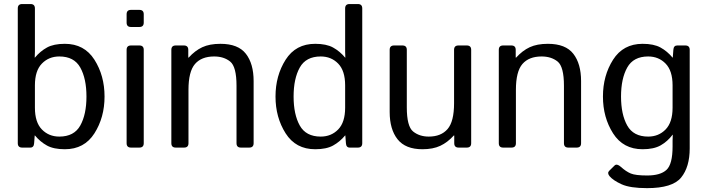

<svg xmlns="http://www.w3.org/2000/svg" viewBox="-20 -741 3552 964"><path d="M91.3 0Q69.3 0 69.3 -22V-698.7Q69.3 -720.7 91.3 -720.7H133.3Q155.3 -720.7 155.3 -698.7V-481.4Q155.3 -466.3 154.3 -451.7H155.3Q182.1 -483.9 215.8 -502.4Q249.5 -521 305.7 -521Q403.3 -521 454.1 -441.2Q504.9 -361.3 504.9 -256.3Q504.9 -151.4 454.1 -71.5Q403.3 8.3 305.7 8.3Q249.5 8.3 215.8 -10.3Q182.1 -28.8 155.3 -61H154.3L151.4 -22Q149.9 0 132.3 0ZM155.3 -200.2Q155.3 -127 190.2 -91.1Q225.1 -55.2 277.8 -55.2Q352.1 -55.2 383.1 -110.8Q414.1 -166.5 414.1 -256.3Q414.1 -346.2 383.1 -401.9Q352.1 -457.5 277.8 -457.5Q225.1 -457.5 190.2 -421.6Q155.3 -385.7 155.3 -312.5Z M637.7 0Q615.7 0 615.7 -22V-490.7Q615.7 -512.7 637.7 -512.7H679.7Q701.7 -512.7 701.7 -490.7V-22Q701.7 0 679.7 0ZM637.7 -605.5Q615.7 -605.5 615.7 -627.4V-669.4Q615.7 -691.4 637.7 -691.4H679.7Q701.7 -691.4 701.7 -669.4V-627.4Q701.7 -605.5 679.7 -605.5Z M862.3 0Q840.3 0 840.3 -22V-490.7Q840.3 -512.7 862.3 -512.7H903.3Q925.3 -512.7 925.3 -490.7V-451.7H927.2Q959 -486.8 995.6 -503.9Q1032.2 -521 1086.9 -521Q1175.8 -521 1214.6 -470.9Q1253.4 -420.9 1253.4 -334V-22Q1253.4 0 1231.4 0H1189.5Q1167.5 0 1167.5 -22V-310.5Q1167.5 -406.2 1135.7 -431.9Q1104 -457.5 1055.2 -457.5Q991.7 -457.5 959 -419.7Q926.3 -381.8 926.3 -290V-22Q926.3 0 904.3 0Z M1363.3 -256.3Q1363.3 -361.3 1414.1 -441.2Q1464.8 -521 1562.5 -521Q1618.7 -521 1652.3 -502.4Q1686 -483.9 1712.9 -451.7H1713.9Q1712.9 -466.3 1712.9 -481.4V-698.7Q1712.9 -720.7 1734.9 -720.7H1776.9Q1798.8 -720.7 1798.8 -698.7V-22Q1798.8 0 1776.9 0H1735.8Q1718.3 0 1716.8 -22L1713.9 -61H1712.9Q1686 -28.8 1652.3 -10.3Q1618.7 8.3 1562.5 8.3Q1464.8 8.3 1414.1 -71.5Q1363.3 -151.4 1363.3 -256.3ZM1454.1 -256.3Q1454.1 -166.5 1485.1 -110.8Q1516.1 -55.2 1590.3 -55.2Q1643.1 -55.2 1678 -91.1Q1712.9 -127 1712.9 -200.2V-312.5Q1712.9 -385.7 1678 -421.6Q1643.1 -457.5 1590.3 -457.5Q1516.1 -457.5 1485.1 -401.9Q1454.1 -346.2 1454.1 -256.3Z M1936.5 -178.7V-490.7Q1936.5 -512.7 1958.5 -512.7H2000.5Q2022.5 -512.7 2022.5 -490.7V-202.1Q2022.5 -106.4 2054.2 -80.8Q2085.9 -55.2 2132.8 -55.2Q2194.3 -55.2 2227.1 -93Q2259.8 -130.9 2259.8 -222.7V-490.7Q2259.8 -512.7 2281.7 -512.7H2323.7Q2345.7 -512.7 2345.7 -490.7V-22Q2345.7 0 2323.7 0H2282.7Q2260.7 0 2260.7 -22V-61H2258.8Q2227.1 -25.9 2190.4 -8.8Q2153.8 8.3 2101.1 8.3Q2015.6 8.3 1976.1 -41.7Q1936.5 -91.8 1936.5 -178.7Z M2506.3 0Q2484.4 0 2484.4 -22V-490.7Q2484.4 -512.7 2506.3 -512.7H2547.4Q2569.3 -512.7 2569.3 -490.7V-451.7H2571.3Q2603 -486.8 2639.6 -503.9Q2676.3 -521 2731 -521Q2819.8 -521 2858.6 -470.9Q2897.5 -420.9 2897.5 -334V-22Q2897.5 0 2875.5 0H2833.5Q2811.5 0 2811.5 -22V-310.5Q2811.5 -406.2 2779.8 -431.9Q2748 -457.5 2699.2 -457.5Q2635.7 -457.5 2603 -419.7Q2570.3 -381.8 2570.3 -290V-22Q2570.3 0 2548.3 0Z M3007.3 -256.3Q3007.3 -361.3 3058.1 -441.2Q3108.9 -521 3206.5 -521Q3262.7 -521 3296.4 -502.4Q3330.1 -483.9 3356.9 -451.7H3357.9L3360.8 -490.7Q3362.3 -512.7 3379.9 -512.7H3420.9Q3442.9 -512.7 3442.9 -490.7V3.9Q3442.9 97.7 3399.7 150.6Q3356.4 203.6 3229 203.6Q3143.6 203.6 3101.1 184.3Q3058.6 165 3040.5 143.6Q3027.3 127.4 3039.1 116.2L3065.9 89.8Q3077.1 79.1 3097.2 96.7Q3123 120.1 3147 130.1Q3170.9 140.1 3229.5 140.1Q3295.9 140.1 3326.4 111.8Q3356.9 83.5 3356.9 -5.4V-34.7Q3356.9 -49.8 3357.9 -64.5H3356.9Q3331.5 -30.8 3297.1 -11.2Q3262.7 8.3 3206.5 8.3Q3108.9 8.3 3058.1 -71.5Q3007.3 -151.4 3007.3 -256.3ZM3098.1 -256.3Q3098.1 -166.5 3129.2 -110.8Q3160.2 -55.2 3234.4 -55.2Q3287.1 -55.2 3322 -91.1Q3356.9 -127 3356.9 -200.2V-312.5Q3356.9 -385.7 3322 -421.6Q3287.1 -457.5 3234.4 -457.5Q3160.2 -457.5 3129.2 -401.9Q3098.1 -346.2 3098.1 -256.3Z"/></svg>

Font: Istok Web
Style: Regular
Weight: 400
Designer: Andrey V. Panov
Foundry: Andrey V. Panov
Version: Version 1.0.2g